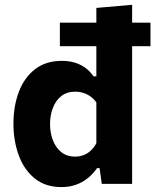

<svg xmlns="http://www.w3.org/2000/svg" viewBox="-20 -766 647 800"><path d="M229.5 -573.5V-671.5Q275 -671.5 317 -671.5Q359 -671.5 395.5 -671.5H441Q478.5 -671.5 520.2 -671.5Q562 -671.5 607 -671.5V-573.5Q562 -573.5 520.2 -573.5Q478.5 -573.5 441 -573.5H395.5Q359 -573.5 317 -573.5Q275 -573.5 229.5 -573.5ZM236.5 13.5Q168 13.5 123.5 -23.5Q79 -60.5 57.5 -120.5Q36 -180.5 36 -250Q36 -324.5 58.8 -384Q81.5 -443.5 126.5 -478Q171.5 -512.5 238 -512.5Q267.5 -512.5 292.5 -504.8Q317.5 -497 336.8 -482.5Q356 -468 369.5 -448H381.5V-493.5Q381.5 -554.5 381.5 -613.8Q381.5 -673 381.5 -733L530.5 -746Q530.5 -687 530.5 -624.8Q530.5 -562.5 530.5 -493.5V-216Q530.5 -154 530.5 -103.8Q530.5 -53.5 530.5 0H404L395 -65.5H384.5Q366.5 -40 344.2 -22.5Q322 -5 295.2 4.2Q268.5 13.5 236.5 13.5ZM293 -113.5Q313.5 -113.5 330.2 -120.5Q347 -127.5 359.8 -140Q372.5 -152.5 381.5 -169.5V-339.5Q371.5 -353.5 357.8 -363.5Q344 -373.5 327.5 -378.8Q311 -384 293.5 -384Q258.5 -384 235.2 -365.5Q212 -347 200.2 -316.2Q188.5 -285.5 188.5 -249Q188.5 -214 199.8 -183.2Q211 -152.5 234.2 -133Q257.5 -113.5 293 -113.5Z"/></svg>

Font: Commissioner Thin
Style: Bold
Weight: 700
Version: Version 1.001;gftools[0.9.23]